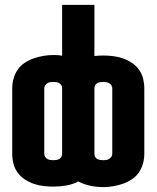

<svg xmlns="http://www.w3.org/2000/svg" viewBox="-20 -755 640 785"><path d="M402 10Q376 10 349.5 4.5Q323 -1 300 -13Q277 -1 250.5 3.5Q224 8 198 8Q178 8 157.5 5.5Q137 3 118 -3.5Q99 -10 81.5 -21.5Q64 -33 52 -49.5Q40 -66 35 -86Q30 -106 30 -126V-394Q30 -414 35.5 -434Q41 -454 52.5 -470.5Q64 -487 81.5 -498.5Q99 -510 118 -516.5Q137 -523 157.5 -526.5Q178 -530 198 -530Q207 -530 216 -529.5Q225 -529 234 -527V-735H366V-526Q375 -527 384 -527.5Q393 -528 402 -528Q422 -528 442.5 -525.5Q463 -523 482 -516.5Q501 -510 518.5 -498.5Q536 -487 548 -470.5Q560 -454 565 -434Q570 -414 570 -394V-126Q570 -106 564.5 -86Q559 -66 547.5 -49.5Q536 -33 518.5 -21.5Q501 -10 482 -3.5Q463 3 442.5 6.5Q422 10 402 10ZM198 -100Q204 -100 210.5 -101Q217 -102 222.5 -105Q228 -108 231 -114Q234 -120 234 -126V-394Q234 -400 231 -406Q228 -412 222.5 -415Q217 -418 210.5 -419Q204 -420 197 -420Q191 -420 185 -419Q179 -418 173.5 -414.5Q168 -411 164.5 -405.5Q161 -400 161 -394V-126Q161 -120 164.5 -114Q168 -108 173.5 -105Q179 -102 185.5 -101Q192 -100 198 -100ZM403 -100Q409 -100 415 -101Q421 -102 426.5 -105.5Q432 -109 435.5 -114.5Q439 -120 439 -126V-394Q439 -400 435.5 -406Q432 -412 426.5 -415Q421 -418 414.5 -419Q408 -420 402 -420Q396 -420 389.5 -419Q383 -418 377.5 -415Q372 -412 369 -406Q366 -400 366 -394V-126Q366 -120 369 -114Q372 -108 377.5 -105Q383 -102 389.5 -101Q396 -100 403 -100Z"/></svg>

Font: Iosevka Custom Heavy Extended
Style: Regular
Weight: 900
Width: 7
Monospace: yes
Designer: Belleve Invis
Foundry: Belleve Invis
Version: Version 11.2.4; ttfautohint (v1.8.4)